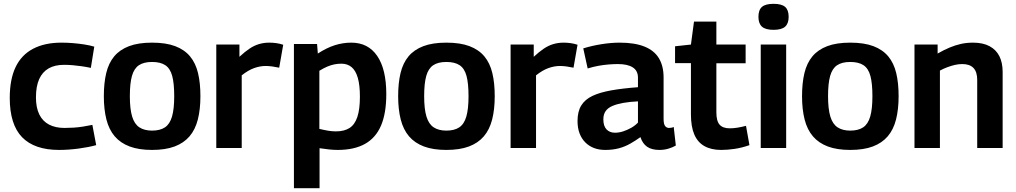

<svg xmlns="http://www.w3.org/2000/svg" viewBox="-20 -774 5315 1004"><path d="M31 -262Q31 -359 61.5 -423Q92 -487 153 -519Q214 -551 301 -551Q331 -551 361.5 -548.5Q392 -546 421 -541.5Q450 -537 473 -530L455 -419Q432 -424 408 -427.5Q384 -431 360.5 -433Q337 -435 315 -435Q267 -435 234.5 -416.5Q202 -398 185 -360.5Q168 -323 168 -265Q168 -211 185.5 -175.5Q203 -140 236.5 -122.5Q270 -105 317 -105Q340 -105 364.5 -106.5Q389 -108 414 -112Q439 -116 463 -121L483 -15Q443 -4 390.5 3Q338 10 289 10Q160 10 95.5 -56.5Q31 -123 31 -262Z M523 -271Q523 -340 535.5 -392Q548 -444 577 -479Q606 -514 654.5 -532.5Q703 -551 775 -551Q848 -551 896.5 -532.5Q945 -514 974 -479Q1003 -444 1015.5 -392Q1028 -340 1028 -271Q1028 -202 1014.5 -149Q1001 -96 971 -61Q941 -26 893 -8Q845 10 775 10Q706 10 658 -8Q610 -26 580 -61Q550 -96 536.5 -149Q523 -202 523 -271ZM659 -271Q659 -204 671 -164.5Q683 -125 709 -108Q735 -91 775 -91Q817 -91 842.5 -108Q868 -125 879.5 -164.5Q891 -204 891 -271Q891 -338 880.5 -377Q870 -416 844.5 -433Q819 -450 775 -450Q732 -450 706.5 -433Q681 -416 670 -377Q659 -338 659 -271Z M1232 -541V-477Q1260 -503 1284.5 -519.5Q1309 -536 1334.5 -543.5Q1360 -551 1388 -551Q1406 -551 1424.5 -548.5Q1443 -546 1461 -540L1440 -420Q1422 -424 1403.5 -426.5Q1385 -429 1369 -429Q1340 -429 1309 -418Q1278 -407 1244 -380V0H1111V-541Z M1517 210V-544H1638L1642 -494Q1688 -524 1730.5 -537.5Q1773 -551 1817 -551Q1905 -551 1952.5 -481.5Q2000 -412 2000 -282Q2000 -182 1972.5 -117.5Q1945 -53 1888.5 -21.5Q1832 10 1746 10Q1725 10 1701 7.5Q1677 5 1651 1V210ZM1736 -87Q1780 -87 1807.5 -104.5Q1835 -122 1848.5 -162Q1862 -202 1862 -269Q1862 -329 1851 -367Q1840 -405 1818.5 -423Q1797 -441 1765 -441Q1747 -441 1729 -437.5Q1711 -434 1692 -426Q1673 -418 1650 -404V-100Q1675 -94 1696 -90.5Q1717 -87 1736 -87Z M2062 -271Q2062 -340 2074.5 -392Q2087 -444 2116 -479Q2145 -514 2193.5 -532.5Q2242 -551 2314 -551Q2387 -551 2435.5 -532.5Q2484 -514 2513 -479Q2542 -444 2554.5 -392Q2567 -340 2567 -271Q2567 -202 2553.5 -149Q2540 -96 2510 -61Q2480 -26 2432 -8Q2384 10 2314 10Q2245 10 2197 -8Q2149 -26 2119 -61Q2089 -96 2075.5 -149Q2062 -202 2062 -271ZM2198 -271Q2198 -204 2210 -164.5Q2222 -125 2248 -108Q2274 -91 2314 -91Q2356 -91 2381.5 -108Q2407 -125 2418.5 -164.5Q2430 -204 2430 -271Q2430 -338 2419.5 -377Q2409 -416 2383.5 -433Q2358 -450 2314 -450Q2271 -450 2245.5 -433Q2220 -416 2209 -377Q2198 -338 2198 -271Z M2771 -541V-477Q2799 -503 2823.5 -519.5Q2848 -536 2873.5 -543.5Q2899 -551 2927 -551Q2945 -551 2963.5 -548.5Q2982 -546 3000 -540L2979 -420Q2961 -424 2942.5 -426.5Q2924 -429 2908 -429Q2879 -429 2848 -418Q2817 -407 2783 -380V0H2650V-541Z M3000 -141Q3000 -191 3019.5 -222.5Q3039 -254 3078 -272.5Q3117 -291 3176.5 -301.5Q3236 -312 3316 -318V-368Q3316 -404 3289 -421.5Q3262 -439 3211 -439Q3190 -439 3164 -437Q3138 -435 3110 -430Q3082 -425 3053 -416L3030 -521Q3075 -535 3125.5 -543Q3176 -551 3220 -551Q3299 -551 3350 -530.5Q3401 -510 3425.5 -469.5Q3450 -429 3450 -369V-153Q3450 -125 3458 -115Q3466 -105 3478 -105Q3483 -105 3490 -106Q3497 -107 3503 -110L3514 -13Q3497 -3 3475 3.5Q3453 10 3428 10Q3388 10 3364 -6.5Q3340 -23 3329 -57Q3304 -39 3276 -23Q3248 -7 3216 1.5Q3184 10 3145 10Q3112 10 3086 0Q3060 -10 3040.5 -29.5Q3021 -49 3010.5 -77Q3000 -105 3000 -141ZM3135 -150Q3135 -115 3151.5 -97.5Q3168 -80 3196 -80Q3217 -80 3238.5 -87Q3260 -94 3280.5 -105.5Q3301 -117 3316 -133V-244Q3273 -242 3239.5 -236Q3206 -230 3182.5 -220Q3159 -210 3147 -193Q3135 -176 3135 -150Z M3751 10Q3699 10 3663.5 -10Q3628 -30 3610.5 -71Q3593 -112 3593 -176V-444H3510V-532L3593 -541L3609 -661H3726V-541H3879V-443H3726V-187Q3726 -141 3743 -122Q3760 -103 3796 -103Q3816 -103 3837 -106.5Q3858 -110 3881 -116L3899 -15Q3859 -1 3821.5 4.5Q3784 10 3751 10Z M4025 -618Q3983 -618 3964.5 -634.5Q3946 -651 3946 -686Q3946 -722 3964.5 -738Q3983 -754 4025 -754Q4067 -754 4085.5 -738Q4104 -722 4104 -686Q4104 -651 4085.5 -634.5Q4067 -618 4025 -618ZM3958 0V-541H4091V0Z M4174 -271Q4174 -340 4186.5 -392Q4199 -444 4228 -479Q4257 -514 4305.5 -532.5Q4354 -551 4426 -551Q4499 -551 4547.5 -532.5Q4596 -514 4625 -479Q4654 -444 4666.5 -392Q4679 -340 4679 -271Q4679 -202 4665.5 -149Q4652 -96 4622 -61Q4592 -26 4544 -8Q4496 10 4426 10Q4357 10 4309 -8Q4261 -26 4231 -61Q4201 -96 4187.5 -149Q4174 -202 4174 -271ZM4310 -271Q4310 -204 4322 -164.5Q4334 -125 4360 -108Q4386 -91 4426 -91Q4468 -91 4493.5 -108Q4519 -125 4530.5 -164.5Q4542 -204 4542 -271Q4542 -338 4531.5 -377Q4521 -416 4495.5 -433Q4470 -450 4426 -450Q4383 -450 4357.5 -433Q4332 -416 4321 -377Q4310 -338 4310 -271Z M4762 0V-541H4883V-494Q4916 -513 4946 -525.5Q4976 -538 5005.5 -544.5Q5035 -551 5068 -551Q5120 -551 5154.5 -532.5Q5189 -514 5206 -480Q5223 -446 5223 -398V0H5090V-356Q5090 -398 5070.5 -418.5Q5051 -439 5012 -439Q4992 -439 4973 -434.5Q4954 -430 4935 -423Q4916 -416 4895 -405V0Z"/></svg>

Font: Georama ExtraCondensed Thin SemiBold
Style: Regular
Weight: 600
Version: Version 1.001